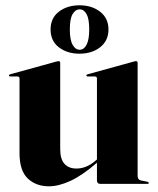

<svg xmlns="http://www.w3.org/2000/svg" viewBox="-20 -678 581 708"><path d="M52 -113V-388.5Q52 -396 44 -396H18Q13 -396 13 -400Q13 -402.5 17.5 -404L184 -450Q193 -452.5 196 -452.5Q202 -452.5 202 -446V-128.5Q202 -91 217.8 -73.8Q233.5 -56.5 262 -56.5Q300 -56.5 334 -87L337.5 -90V-388.5Q337.5 -396 330 -396H304Q298.5 -396 298.5 -400Q298.5 -402.5 303 -404L469.5 -450Q477.5 -452.5 481.5 -452.5Q487.5 -452.5 487.5 -446V-30Q487.5 -15 499.5 -12.5L523 -8Q528.5 -6.5 528.5 -3.5Q528.5 0 524 0H350Q337.5 0 337.5 -13V-78Q284 -31.5 240.2 -11.2Q196.5 9 160.5 9Q112.5 9 82.2 -20Q52 -49 52 -113ZM273 -480Q228 -480 197.2 -503.5Q166.5 -527 166.5 -569.5Q166.5 -611.5 197.2 -635Q228 -658.5 273 -658.5Q319 -658.5 349.5 -634.5Q380 -610.5 380 -569.5Q380 -528 349.5 -504Q319 -480 273 -480ZM274 -643.5Q258 -643.5 247.8 -626.2Q237.5 -609 237.5 -569.5Q237.5 -531 247.8 -512.8Q258 -494.5 274 -494.5Q289.5 -494.5 299.2 -513Q309 -531.5 309 -569.5Q309 -608.5 299.2 -626Q289.5 -643.5 274 -643.5Z"/></svg>

Font: Fraunces 144pt S000
Style: Bold
Weight: 700
Version: Version 1.000; ttfautohint (v1.8.3)